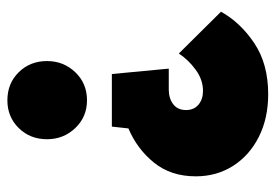

<svg xmlns="http://www.w3.org/2000/svg" viewBox="-136 -406 764 533"><g transform="rotate(-90 246.5 -140.0)"><path d="M234 -281Q188 -281 157 -313.5Q126 -346 126 -392Q126 -439 157 -470.5Q188 -502 234 -502Q281 -502 312 -470.5Q343 -439 343 -392Q343 -346 312 -313.5Q281 -281 234 -281ZM251 222Q184 222 132.5 196Q81 170 52 124.5Q23 79 23 21Q23 -48 61 -95Q99 -142 156 -166L161 -212H307L322 -54H264Q239 -54 223 -41.5Q207 -29 207 -6Q207 16 222 28.5Q237 41 260 41Q291 41 318.5 21Q346 1 364 -26L480 91Q450 145 392.5 183.5Q335 222 251 222Z"/></g></svg>

Font: Outfit Black
Style: Regular
Weight: 900
Designer: Rodrigo Fuenzalida
Foundry: fragTYPE
Version: Version 1.100; ttfautohint (v1.8.4.7-5d5b)